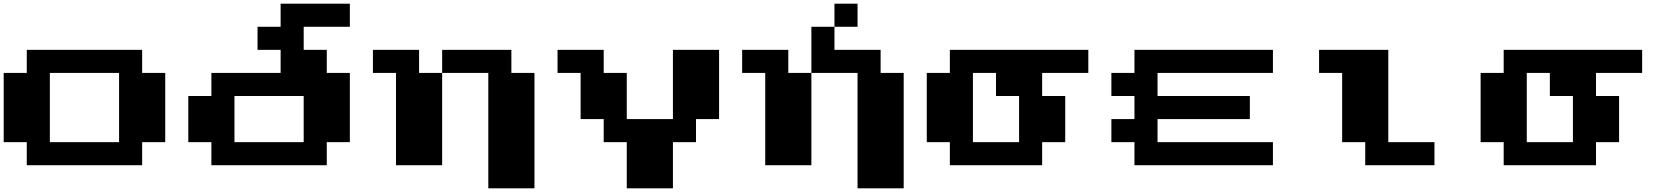

<svg xmlns="http://www.w3.org/2000/svg" viewBox="-20 -1020 9040 1040"><path d="M125 -687.5V-750H437.5H750V-687.5V-625H812.5H875V-437.5V-250H812.5H750V-187.5V-125H437.5H125V-187.5V-250H62.5H0V-437.5V-625H62.5H125ZM625 -437.5V-625H437.5H250V-437.5V-250H437.5H625Z M1500 -937.5V-1000H1687.5H1875V-937.5V-875H1750H1625V-812.5V-750H1687.5H1750V-687.5V-625H1812.5H1875V-437.5V-250H1812.5H1750V-187.5V-125H1437.5H1125V-187.5V-250H1062.5H1000V-375V-500H1062.5H1125V-562.5V-625H1312.5H1500V-687.5V-750H1437.5H1375V-812.5V-875H1437.5H1500ZM1625 -375V-500H1437.5H1250V-375V-250H1437.5H1625Z M2000 -687.5V-750H2125H2250V-687.5V-625H2312.5H2375V-687.5V-750H2562.5H2750V-687.5V-625H2812.5H2875V-312.5V0H2750H2625V-312.5V-625H2500H2375V-375V-125H2250H2125V-375V-625H2062.5H2000Z M3000 -687.5V-750H3125H3250V-687.5V-625H3312.5H3375V-500V-375H3500H3625V-562.5V-750H3750H3875V-562.5V-375H3812.5H3750V-312.5V-250H3687.5H3625V-125V0H3500H3375V-125V-250H3312.5H3250V-312.5V-375H3187.5H3125V-500V-625H3062.5H3000Z M4500 -937.5V-1000H4562.5H4625V-937.5V-875H4562.5H4500V-812.5V-750H4625H4750V-687.5V-625H4812.5H4875V-312.5V0H4750H4625V-312.5V-625H4500H4375V-375V-125H4250H4125V-375V-625H4062.5H4000V-687.5V-750H4125H4250V-687.5V-625H4312.5H4375V-750V-875H4437.5H4500Z M5125 -687.5V-750H5500H5875V-687.5V-625H5750H5625V-562.5V-500H5687.5H5750V-375V-250H5687.5H5625V-187.5V-125H5375H5125V-187.5V-250H5062.5H5000V-437.5V-625H5062.5H5125ZM5375 -562.5V-625H5312.5H5250V-437.5V-250H5375H5500V-375V-500H5437.5H5375Z M6125 -687.5V-750H6500H6875V-687.5V-625H6562.5H6250V-562.5V-500H6500H6750V-437.5V-375H6500H6250V-312.5V-250H6562.5H6875V-187.5V-125H6500H6125V-187.5V-250H6062.5H6000V-312.5V-375H6062.5H6125V-437.5V-500H6062.5H6000V-562.5V-625H6062.5H6125Z M7125 -687.5V-750H7312.5H7500V-500V-250H7625H7750V-187.5V-125H7562.5H7375V-187.5V-250H7312.5H7250V-437.5V-625H7187.5H7125Z M8125 -687.5V-750H8500H8875V-687.5V-625H8750H8625V-562.5V-500H8687.5H8750V-375V-250H8687.5H8625V-187.5V-125H8375H8125V-187.5V-250H8062.5H8000V-437.5V-625H8062.5H8125ZM8375 -562.5V-625H8312.5H8250V-437.5V-250H8375H8500V-375V-500H8437.5H8375Z"/></svg>

Font: Press Start 2P
Style: Regular
Weight: 500
Monospace: yes
Version: Version 2.14